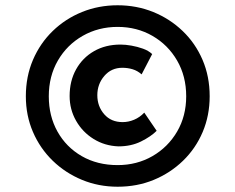

<svg xmlns="http://www.w3.org/2000/svg" viewBox="-20 -695 892 728"><path d="M574 -199Q552 -177 514.5 -158.5Q477 -140 429 -140Q377 -142 335 -168Q293 -194 268.5 -237Q244 -280 244 -331Q244 -388 268.5 -432Q293 -476 336.5 -501Q380 -526 437 -526Q456 -526 478.5 -522Q501 -518 522 -510.5Q543 -503 557 -490L517 -413Q501 -427 482.5 -432.5Q464 -438 444 -438Q402 -438 375.5 -407Q349 -376 349 -334Q349 -292 375 -262Q401 -232 445 -232Q467 -232 488.5 -241Q510 -250 527 -268ZM426 13Q354 13 291 -13Q228 -39 180 -85.5Q132 -132 105 -194.5Q78 -257 78 -330Q78 -405 105 -468Q132 -531 180 -577.5Q228 -624 291 -649.5Q354 -675 426 -675Q498 -675 561 -649.5Q624 -624 672.5 -577.5Q721 -531 748 -468Q775 -405 775 -330Q775 -257 748.5 -194.5Q722 -132 674 -85.5Q626 -39 563 -13Q500 13 426 13ZM426 -69Q499 -69 558 -103Q617 -137 651.5 -196Q686 -255 686 -330Q686 -406 651.5 -465.5Q617 -525 558 -559Q499 -593 426 -593Q353 -593 293.5 -559Q234 -525 199.5 -465.5Q165 -406 165 -330Q165 -255 198 -196Q231 -137 290 -103Q349 -69 426 -69Z"/></svg>

Font: Reem Kufi Fun
Style: Regular
Weight: 400
Designer: Khaled Hosny
Version: Version 1.005